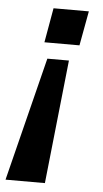

<svg xmlns="http://www.w3.org/2000/svg" viewBox="-51 -559 403 753"><g transform="rotate(5 150.5 -183.0)"><path d="M0 160 122 -327H207L155 160ZM105 -390 129 -526H268L243 -390Z"/></g></svg>

Font: Archivo SemiBold
Style: Bold Italic
Weight: 700
Italic angle: -10°
Version: Version 2.001